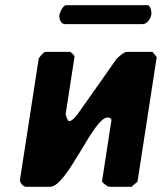

<svg xmlns="http://www.w3.org/2000/svg" viewBox="-20 -720 624 740"><path d="M233 -280 267 -500C268 -507 254 -520 248 -520H154C149 -520 130 -499 129 -493L57 -27C55 -17 70 0 80 0H173C239 0 340 -267 394 -267C402 -267 411 -265 409 -253L373 -20C373 -18 395 0 400 0H487L510 -20L584 -500L568 -520H468C457 -520 432 -496 429 -493C408 -462 306 -318 284 -287C278 -278 260 -253 246 -253C240 -253 233 -278 233 -280ZM209 -663C207 -651 213 -627 230 -627H530C548 -627 561 -650 563 -663C565 -673 561 -700 548 -700H235C222 -700 210 -670 209 -663Z"/></svg>

Font: Asimov Print
Style: CIt
Weight: 500
Designer: Google
Version: Version 2.000980: 2014